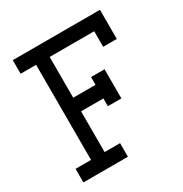

<svg xmlns="http://www.w3.org/2000/svg" viewBox="-163 -825 907 950"><g transform="rotate(-30 290.5 -349.5)"><path d="M41.5 -698.7H539.6V-532.2H461.9V-621.1H207.5V-388.2H335V-432.6H412.1V-266.1H335V-310.5H207.5V-77.6H295.9V0H41.5V-77.6H129.9V-621.1H41.5Z"/></g></svg>

Font: Turpis
Style: Regular
Weight: 400
Designer: GGBotNet
Foundry: f0n7
Version: 1.00